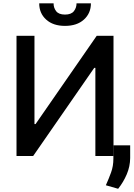

<svg xmlns="http://www.w3.org/2000/svg" viewBox="-20 -944 808 1162"><path d="M79.9 -727.3V0H180.8L550.4 -533.4H557.2V0H666.9V-727.3H565.3L195.3 -193.2H188.6V-727.3ZM443.2 -923.7H530.2Q530.2 -863.6 487.9 -825.5Q445.7 -787.3 373.2 -787.3Q301.5 -787.3 259.4 -825.5Q217.3 -863.6 217.3 -923.7H304.3Q304 -897 319.8 -876.4Q335.6 -855.8 373.2 -855.8Q410.9 -855.8 427 -876.2Q443.2 -896.7 443.2 -923.7ZM767.8 -64.6V12.4Q767.4 63.2 747.2 110.8Q726.9 158.4 695 198.5L620.7 177.2Q638.5 137.4 652.3 99.4Q666.2 61.4 666.2 16.3V-64.6Z"/></svg>

Font: Inter UI Medium
Style: Regular
Weight: 500
Designer: Rasmus Andersson
Foundry: rsms
Version: 3.2;8d6f07862